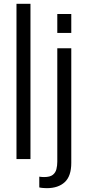

<svg xmlns="http://www.w3.org/2000/svg" viewBox="-20 -830 455 1002"><path d="M66 0V-810H139V0ZM224 152Q217 152 204 151Q191 150 185 148V92Q188 93 197.5 93.5Q207 94 210 94Q241 94 255.5 82.5Q270 71 274.5 52.5Q279 34 279 14V-578H352V20Q352 89 318 120.5Q284 152 224 152ZM279 -658V-757H352V-658Z"/></svg>

Font: Oswald Light
Style: Regular
Weight: 300
Designer: Vernon Adams
Foundry: Vernon Adams
Version: Version 4.103;gftools[0.9.33.dev8+g029e19f]